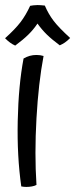

<svg xmlns="http://www.w3.org/2000/svg" viewBox="-20 -729 297 758"><path d="M73 -498Q85 -505 97.5 -508.5Q110 -512 124 -512Q132 -512 138.5 -511Q145 -510 152 -508Q132 -403 124 -262Q116 -121 124 1Q117 5 106 7Q95 9 84 9Q79 9 74.5 8.5Q70 8 64 7Q47 -112 50 -252Q53 -392 73 -498ZM257 -579Q245 -567 236 -561Q227 -555 216 -550Q185 -573 165 -592.5Q145 -612 128 -636Q112 -612 91.5 -592Q71 -572 40 -549Q29 -554 19.5 -561Q10 -568 0 -578Q40 -614 61 -641.5Q82 -669 99 -706Q104 -707 112 -708Q120 -709 128 -709Q133 -709 141 -708.5Q149 -708 157 -707Q171 -674 191.5 -647Q212 -620 257 -579Z"/></svg>

Font: Atma
Style: Regular
Weight: 400
Designer: Gregori Vincens, Jeremie Hornus, Riccardo Olocco, Yoann Minet.
Foundry: black foundry
Version: Version 1.102;PS 1.100;hotconv 1.0.86;makeotf.lib2.5.63406